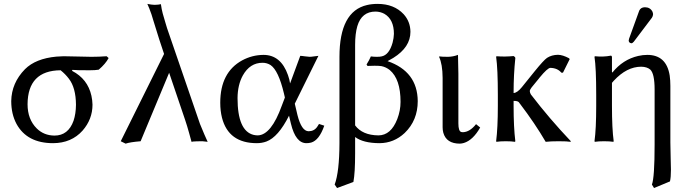

<svg xmlns="http://www.w3.org/2000/svg" viewBox="-20 -718 3504 976"><path d="M481.9 -363.8Q465.8 -360.8 435.1 -360.8Q366.2 -360.8 348.1 -362.8L346.2 -357.9Q425.8 -316.9 444.8 -231Q449.7 -208.5 450.2 -186Q450.2 -111.8 399.9 -54.2Q343.3 9.3 250 9.8Q117.7 9.8 64 -87.9Q37.1 -138.2 37.1 -204.1Q38.6 -296.4 106.9 -366.2Q161.1 -420.4 266.6 -430.2Q285.2 -431.6 303.2 -432.1Q326.7 -432.1 374 -430.7Q421.4 -429.2 444.8 -429.2Q483.9 -429.2 522 -432.1L532.2 -422.9Q516.6 -393.6 481.9 -363.8ZM256.8 -28.8Q327.1 -28.8 354 -104.5Q365.7 -139.6 366.2 -185.1Q365.7 -272 330.1 -317.9Q312.5 -341.3 288.1 -360.8Q121.1 -359.4 120.1 -188Q120.1 -111.3 167 -64.9Q203.1 -29.3 256.8 -28.8Z M920.9 -108.9 839.8 -348.1 694.8 0Q640.6 4.4 618.7 12.2L593.8 0L814 -443.8L790 -516.1Q779.3 -547.9 760.3 -611.3Q751.5 -640.1 750 -645L738.8 -675.3L729 -698.2Q750 -693.8 765.6 -693.4Q786.6 -693.8 797.9 -696.8Q801.3 -671.4 807.1 -649.9Q807.6 -647.9 820.3 -604.5Q827.1 -581.5 829.1 -575.2L996.6 -87.9Q1022 -25.9 1035.6 2.9Q1035.6 2.9 1009.3 0Q1005.9 0 1003.9 0Q1002.4 0 978.5 0.5Q960 1 953.6 2.9Q947.8 -15.6 941.4 -41.5Q931.2 -78.6 920.9 -108.9Z M1478.5 -190.9 1492.2 -132.8Q1512.7 -51.8 1548.3 -50.8Q1576.7 -50.8 1592.3 -73.2Q1596.7 -80.1 1601.6 -87.9L1628.4 -79.1Q1602.5 -4.9 1561.5 6.8Q1549.8 9.8 1537.6 9.8Q1482.9 9.8 1459 -88.9Q1458.5 -90.3 1458.5 -90.8L1449.2 -129.9Q1394.5 -21 1334 1.5Q1311 9.8 1285.6 9.8Q1141.6 9.8 1108.4 -119.6Q1099.6 -154.8 1099.6 -195.8Q1099.6 -350.1 1210.9 -411.1Q1261.7 -438.5 1319.3 -439Q1407.7 -439 1443.8 -336.4Q1452.1 -313 1454.6 -293.9L1506.3 -434.1Q1513.7 -434.1 1530.3 -431.6Q1546.9 -429.2 1554.2 -429.2Q1562 -429.2 1578.1 -431.6Q1592.8 -434.1 1598.6 -434.1ZM1428.2 -222.2 1423.3 -243.2Q1395.5 -359.9 1355.5 -387.2Q1336.9 -398.9 1314.5 -398.9Q1250.5 -398.9 1214.4 -334.5Q1188 -286.6 1187.5 -219.2Q1187.5 -52.2 1269.5 -32.2Q1280.3 -29.8 1290.5 -29.8Q1358.9 -31.7 1412.6 -181.2Z M1919.4 -381.8Q1907.2 -383.8 1884.3 -383.8Q1861.3 -383.8 1848.1 -382.8L1843.3 -390.1Q1857.4 -412.6 1865.2 -431.2Q1880.4 -429.2 1895.5 -429.2Q1911.6 -429.2 1919.4 -431.2Q1958 -438.5 1975.6 -501Q1981.9 -524.9 1982.4 -545.9Q1982.4 -619.6 1933.6 -647.9Q1913.6 -658.7 1889.2 -659.2Q1818.4 -659.2 1796.4 -585Q1785.2 -546.4 1785.2 -490.2V-80.6Q1822.3 -30.8 1903.3 -29.8Q1967.3 -29.8 1999.5 -112.8Q2016.1 -156.2 2016.1 -200.2Q2016.1 -315.9 1961.4 -361.8Q1942.4 -377 1919.4 -381.8ZM1785.2 -21.5V61Q1785.2 162.1 1776.4 207L1693.4 237.8L1681.2 220.2Q1705.1 155.8 1705.6 9.8V-429.2Q1705.6 -660.2 1845.7 -692.4Q1870.1 -698.2 1899.4 -698.2Q1982.9 -698.2 2031.7 -646Q2065.9 -608.4 2066.4 -556.2Q2066.4 -478 1979.5 -423.8Q1965.8 -415.5 1950.2 -407.2Q2102.1 -354.5 2103.5 -204.1Q2103.5 -106 2037.1 -42Q1982.4 9.3 1909.2 9.8Q1825.7 9.3 1785.2 -21.5Z M2230 -321.8Q2229.5 -392.1 2211.9 -429.2L2213.9 -431.2Q2226.1 -429.2 2257.8 -429.2Q2283.2 -429.7 2308.1 -439Q2308.1 -438 2310.1 -342.8V-90.8Q2310.1 -51.3 2324.7 -46.9Q2329.1 -45.9 2333 -45.9Q2368.2 -46.9 2399.9 -86.9L2420.9 -69.8Q2384.3 -5.4 2337.9 8.8Q2327.6 11.7 2317.9 12.2Q2249 12.2 2233.4 -43.5Q2230 -56.6 2230 -70.8Z M2510.7 -234.9Q2510.7 -367.7 2502 -429.2L2503.9 -432.1Q2546.9 -428.7 2590.8 -433.1Q2599.1 -428.7 2599.6 -422.9Q2590.8 -337.4 2590.8 -251V-245.1Q2609.4 -246.1 2632.8 -274.9Q2632.8 -274.9 2698.2 -356Q2743.7 -412.1 2760.7 -423.8Q2784.2 -439 2816.4 -439.5Q2840.8 -439 2872.6 -421.9L2876 -417.5L2841.8 -348.6H2833.5Q2814 -372.1 2777.8 -373Q2763.7 -373 2723.1 -323.7Q2720.2 -319.8 2717.8 -316.9L2682.6 -273.9Q2673.8 -262.2 2672.9 -255.9Q2673.8 -245.6 2678.7 -237.8Q2772.5 -115.2 2881.8 0L2879.9 2.9Q2864.7 0 2819.8 0Q2779.8 0 2753.9 2.9Q2699.2 -90.8 2623 -190.9L2622.1 -191.9L2621.6 -192.9L2620.6 -193.8L2620.1 -194.8L2619.1 -195.8L2618.7 -196.8L2617.7 -197.8L2616.7 -199.2Q2609.9 -205.1 2593.3 -205.1Q2591.8 -205.1 2590.8 -205.1V-180.2Q2590.8 -70.8 2599.6 0L2597.7 2.9Q2579.6 0 2550.8 0Q2522 0 2503.9 2.9L2502 0Q2510.7 -68.4 2510.7 -180.2Z M3257.8 -681.2Q3284.7 -681.2 3296.4 -659.2Q3299.3 -652.3 3299.8 -646Q3299.3 -635.7 3293.9 -627.9L3201.7 -505.9Q3195.3 -498.5 3189.9 -498Q3177.2 -499.5 3175.8 -511.2Q3176.3 -515.6 3177.7 -521L3229.5 -664.1Q3237.3 -680.7 3257.8 -681.2ZM3092.8 -349.1Q3146 -415.5 3224.1 -433.6Q3247.6 -439 3270.5 -439Q3367.7 -439 3384.3 -334Q3387.7 -309.6 3387.7 -280.8V5.9Q3387.7 33.2 3389.2 84Q3390.6 126 3390.6 144Q3390.6 184.1 3385.7 204.1L3304.7 237.8L3293.9 220.2Q3307.6 184.1 3307.6 17.1Q3307.6 11.2 3307.6 5.9V-263.2Q3307.6 -343.3 3285.6 -364.3Q3269 -378.4 3239.7 -378.9Q3166 -378.9 3100.1 -307.6Q3094.7 -301.8 3090.8 -296.9V-180.2Q3090.8 -64 3099.6 0L3097.7 2.9Q3079.6 0 3050.8 0Q3022 0 3003.9 2.9L3002 0Q3010.7 -62 3010.7 -180.2V-234.9Q3010.7 -373 3002 -429.2L3003.9 -432.1Q3047.9 -427.7 3085 -435.1Q3090.3 -435.1 3090.8 -427.2Q3090.8 -425.8 3090.8 -424.8V-352.1Z"/></svg>

Font: Linux Biolinum Capitals O
Style: Small Caps
Weight: 400
Designer: Philipp H. Poll
Foundry: Philipp H. Poll
Version: Version 1.0.4